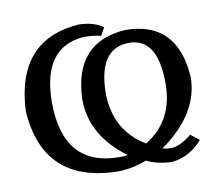

<svg xmlns="http://www.w3.org/2000/svg" viewBox="-78 -789 1024 889"><g transform="rotate(-10 434.5 -345.0)"><path d="M663.1 5.4Q597.7 4.4 542 -21.5Q471.2 5.4 407.7 5.4Q55.7 0 35.2 -345.7Q51.8 -676.8 347.7 -696.3Q420.4 -693.4 460 -663.1L439.5 -626.5Q405.8 -635.3 358.9 -635.3Q163.1 -621.6 161.1 -364.3Q161.1 -59.1 426.3 -58.6Q452.6 -58.6 464.8 -61.5Q302.2 -181.2 302.2 -351.6Q311 -618.2 553.2 -633.8Q797.4 -632.8 814.5 -367.7Q814.5 -196.3 628.9 -64Q643.1 -58.6 668.5 -58.6Q709.5 -58.6 765.6 -104L805.7 -72.8Q747.6 -4.4 663.1 5.4ZM558.1 -99.6Q694.8 -183.1 694.8 -357.9Q694.8 -572.3 559.6 -572.3Q414.1 -570.8 414.1 -355Q418.9 -181.6 558.1 -99.6Z"/></g></svg>

Font: Kelvinch
Style: Bold
Weight: 700
Designer: Paul James Miller
Foundry: High-Logic / Made with FontCreator
Version: Version 3.501;March 28, 2021;FontCreator 13.0.0.2683 64-bit